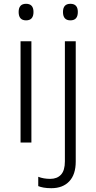

<svg xmlns="http://www.w3.org/2000/svg" viewBox="-20 -749 505 1009"><path d="M117 -729Q156 -729 156 -686Q156 -642 117 -642Q78 -642 78 -686Q78 -729 117 -729ZM145 -532V0H88V-532ZM311 -686Q311 -729 350 -729Q389 -729 389 -686Q389 -642 350 -642Q311 -642 311 -686ZM250 240Q227 240 210 237Q193 234 181 229V180Q209 191 244 191Q280 191 300.5 169Q321 147 321 99V-532H378V100Q378 168 344 204Q310 240 250 240Z"/></svg>

Font: Noto Sans Lao Looped Light
Style: Regular
Weight: 300
Designer: Mark Frömberg, Ben Mitchell
Foundry: The Fontpad Ltd
Version: Version 1.002; ttfautohint (v1.8.4.7-5d5b)